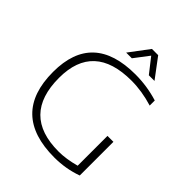

<svg xmlns="http://www.w3.org/2000/svg" viewBox="-242 -1025 1170 1170"><g transform="rotate(45 343.0 -439.5)"><path d="M615.2 -27.3Q525.9 4.9 428.2 4.9Q53.7 4.9 53.7 -358.9Q53.7 -703.1 419.9 -703.1Q520 -703.1 615.2 -673.8V-629.9Q520 -659.2 429.7 -659.2Q105 -659.2 105 -358.9Q105 -39.1 420.4 -39.1Q484.9 -39.1 564 -60.5V-317.4H615.2ZM380.9 -883.8H434.6L529.8 -756.8H481L406.7 -851.6L334.5 -756.8H285.6Z"/></g></svg>

Font: Voltera Light
Style: Light
Weight: 300
Designer: Bernd Montag
Version: Version 1.301